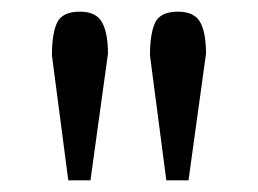

<svg xmlns="http://www.w3.org/2000/svg" viewBox="-20 -741 442 329"><path d="M69 -646Q69 -684 78 -702.5Q87 -721 117 -721Q145 -721 155 -702.5Q165 -684 165 -649L135 -432H97ZM237 -646Q237 -684 246 -702.5Q255 -721 285 -721Q313 -721 323 -703Q333 -685 333 -649L303 -432H265Z"/></svg>

Font: TavirajRegular
Style: Regular
Weight: 400
Designer: Katatrad Team
Foundry: CadsonDemak
Version: Version 1.001